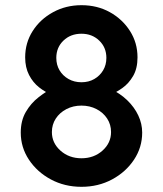

<svg xmlns="http://www.w3.org/2000/svg" viewBox="-20 -720 628 740"><path d="M406 -355 404 -378Q442 -361 470 -334Q498 -307 513 -275Q528 -243 528 -209Q528 -152 496.5 -104.5Q465 -57 412 -28.5Q359 0 294 0Q229 0 176 -28.5Q123 -57 91.5 -104.5Q60 -152 60 -209Q60 -255 79.5 -288.5Q99 -322 128.5 -345Q158 -368 187 -383L179 -355Q154 -365 130.5 -383.5Q107 -402 92 -431Q77 -460 77 -499Q77 -555 106 -600.5Q135 -646 184.5 -673Q234 -700 294 -700Q355 -700 403.5 -673Q452 -646 481 -600.5Q510 -555 510 -499Q510 -456 493 -427Q476 -398 452 -381Q428 -364 406 -355ZM197 -497Q197 -470 209.5 -449Q222 -428 244 -415.5Q266 -403 294 -403Q322 -403 343.5 -415.5Q365 -428 377.5 -449Q390 -470 390 -497Q390 -537 362.5 -563.5Q335 -590 294 -590Q252 -590 224.5 -563.5Q197 -537 197 -497ZM294 -110Q342 -110 375 -139.5Q408 -169 408 -211Q408 -240 393 -263Q378 -286 352 -299.5Q326 -313 294 -313Q262 -313 236 -299.5Q210 -286 195 -263Q180 -240 180 -211Q180 -169 213 -139.5Q246 -110 294 -110Z"/></svg>

Font: Quicksand Light
Style: Bold
Weight: 700
Version: Version 3.004